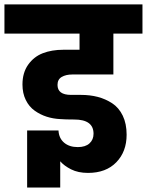

<svg xmlns="http://www.w3.org/2000/svg" viewBox="-41 -760 661 864"><path d="M-21 -608.9V-740.2H600.1V-608.9H469.2V-424.8H284.2Q255.9 -424.8 236.8 -413.8Q217.8 -402.8 217.8 -377.9Q217.8 -333 278.8 -333H323.2Q363.8 -333 398.7 -324Q433.6 -314.9 463.9 -295.2Q494.1 -275.4 511.5 -239.3Q528.8 -203.1 528.8 -153.8Q528.8 -77.6 482.4 -29.8Q436 18.1 355 18.1Q310.5 18.1 278.8 2Q247.1 -14.2 230 -34.2V84H81.1V-172.9H222.2Q224.1 -137.7 247.6 -117.9Q271 -98.1 309.1 -98.1Q343.3 -98.1 361.6 -114.7Q379.9 -131.3 379.9 -158.2Q379.9 -222.2 293 -222.2Q252.9 -222.2 230 -224.1Q197.8 -225.6 168.9 -234.9Q140.1 -244.1 115 -262Q89.8 -279.8 75 -310.1Q60.1 -340.3 60.1 -379.9Q60.1 -432.6 85.7 -468.8Q111.3 -504.9 151.6 -520.5Q191.9 -536.1 244.1 -536.1H316.9V-608.9Z"/></svg>

Font: SVN-Poppins
Style: Bold
Weight: 700
Designer: Ninad Kale (Devanagari), Jonny Pinhorn (Latin)
Foundry: Indian Type Foundry
Version: Version 3.200;PS 1.000;hotconv 16.6.54;makeotf.lib2.5.65590